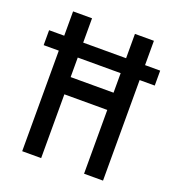

<svg xmlns="http://www.w3.org/2000/svg" viewBox="-132 -836 865 942"><g transform="rotate(20 300.0 -365.0)"><path d="M511 -603V-730H412V-603H188V-730H89V-603H10V-525H89V0H188V-333H412V0H511V-525H590V-603ZM188 -423V-525H412V-423Z"/></g></svg>

Font: Tekne LDO Medium
Style: Regular
Weight: 500
Monospace: yes
Designer: Alessio Laiso, Mario Rullo, Paolo Rosset
Foundry: Alessio Laiso
Version: Version 1.000;hotconv 1.0.109;makeotfexe 2.5.65596